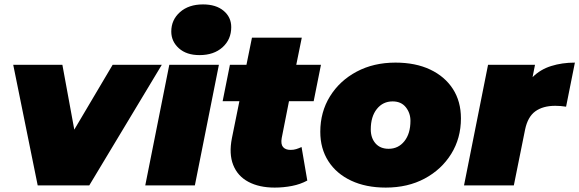

<svg xmlns="http://www.w3.org/2000/svg" viewBox="-20 -841 2628 871"><path d="M151 0 40 -547H263L317 -253L491 -547H714L385 0Z M639 0 748 -547H973L864 0ZM885 -591Q826 -591 791.5 -622Q757 -653 757 -698Q757 -751 796.5 -786Q836 -821 901 -821Q960 -821 994.5 -792Q1029 -763 1029 -718Q1029 -662 989.5 -626.5Q950 -591 885 -591Z M1226 10Q1156 10 1107 -16Q1058 -42 1038 -92.5Q1018 -143 1032 -214L1066 -382H990L1023 -547H1098L1123 -670H1349L1324 -547H1436L1403 -382H1291L1258 -215Q1253 -187 1264 -174Q1275 -161 1298 -161Q1312 -161 1323.5 -164.5Q1335 -168 1348 -174L1374 -22Q1343 -5 1304.5 2.5Q1266 10 1226 10Z M1730 10Q1640 10 1573 -21.5Q1506 -53 1469.5 -110Q1433 -167 1433 -243Q1433 -333 1477 -404Q1521 -475 1598 -516Q1675 -557 1774 -557Q1865 -557 1931.5 -525.5Q1998 -494 2034.5 -437.5Q2071 -381 2071 -304Q2071 -214 2027 -143Q1983 -72 1906.5 -31Q1830 10 1730 10ZM1743 -166Q1787 -166 1814.5 -200.5Q1842 -235 1842 -293Q1842 -328 1821 -354.5Q1800 -381 1761 -381Q1717 -381 1689.5 -346.5Q1662 -312 1662 -254Q1662 -215 1683.5 -190.5Q1705 -166 1743 -166Z M2085 0 2194 -547H2407L2396 -491Q2431 -526 2480.5 -541.5Q2530 -557 2588 -557L2548 -357Q2523 -361 2499 -361Q2443 -361 2408.5 -336Q2374 -311 2362 -253L2311 0Z"/></svg>

Font: Montserrat Black
Style: Italic
Weight: 900
Italic angle: -11.3°
Designer: Julieta Ulanovsky
Foundry: Julieta Ulanovsky
Version: Version 9.000; ttfautohint (v1.8.4.7-5d5b)